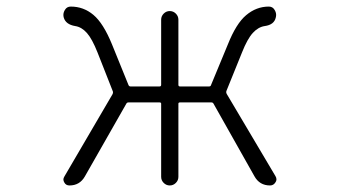

<svg xmlns="http://www.w3.org/2000/svg" viewBox="-20 -567 1040 587"><path d="M671.9 -288.1Q670.9 -284.2 672.9 -280.3L822.3 -28.3Q825.2 -23.4 825.2 -18.6Q825.2 -13.7 822.3 -9.8Q816.4 0 805.7 0Q773.4 0 757.8 -28.3L632.8 -250Q630.9 -253.9 626 -253.9H530.3Q525.4 -253.9 525.4 -250V-26.4Q525.4 -15.6 517.6 -7.8Q509.8 0 499 0Q488.3 0 480.5 -7.8Q472.7 -15.6 472.7 -26.4V-250Q472.7 -253.9 467.8 -253.9H373Q368.2 -253.9 366.2 -250L239.3 -27.3Q223.6 0 192.4 0Q181.6 0 176.8 -8.8Q173.8 -13.7 173.8 -18.1Q173.8 -22.5 176.8 -27.3L324.2 -279.3Q326.2 -283.2 325.2 -287.1L278.3 -406.2Q261.7 -448.2 245.6 -466.3Q229.5 -484.4 210 -487.3Q180.7 -492.2 174.8 -513.7Q173.8 -517.6 173.8 -521.5Q173.8 -529.3 178.7 -537.1Q184.6 -546.9 196.3 -546.9Q235.4 -546.9 265.6 -521.5Q295.9 -496.1 322.3 -431.6L373 -306.6Q375 -302.7 378.9 -302.7H467.8Q472.7 -302.7 472.7 -307.6V-506.8Q472.7 -517.6 480.5 -525.4Q488.3 -533.2 499 -533.2Q509.8 -533.2 517.6 -525.4Q525.4 -517.6 525.4 -506.8V-307.6Q525.4 -302.7 530.3 -302.7H619.1Q624 -302.7 625 -306.6L676.8 -431.6Q702.1 -495.1 732.4 -520.5Q763.7 -546.9 801.8 -546.9Q813.5 -546.9 819.3 -537.1Q824.2 -529.3 824.2 -521.5Q824.2 -517.6 823.2 -513.7Q818.4 -491.2 789.1 -487.3Q769.5 -484.4 752.9 -466.3Q736.3 -448.2 719.7 -406.2Z"/></svg>

Font: Gen Jyuu Gothic L Monospace Light
Style: Regular
Weight: 300
Designer: [Source Han Sans]
Ryoko NISHIZUKA  (kana & ideographs); Paul D. Hunt (Latin, Greek & Cyrillic); Wenlong ZHANG  (bopomofo
Version: Version 1.002.20150607